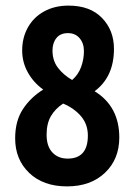

<svg xmlns="http://www.w3.org/2000/svg" viewBox="-20 -653 478 684"><path d="M219 11Q134 11 84 -37Q34 -85 34 -160Q34 -222 61.5 -264Q89 -306 134 -334Q100 -358 79.5 -394.5Q59 -431 59 -473Q59 -519 79.5 -555.5Q100 -592 137.5 -612.5Q175 -633 224 -633Q301 -633 343.5 -589Q386 -545 386 -479Q386 -379 317 -328Q405 -274 405 -163Q405 -86 354 -37.5Q303 11 219 11ZM237 -368Q259 -387 269 -414.5Q279 -442 279 -471Q279 -499 263.5 -517Q248 -535 222 -535Q195 -535 181 -517.5Q167 -500 167 -473Q167 -437 186.5 -411.5Q206 -386 237 -368ZM221 -88Q293 -88 293 -170Q293 -210 269 -238.5Q245 -267 205 -284Q177 -266 161.5 -239.5Q146 -213 146 -173Q146 -132 166.5 -110Q187 -88 221 -88Z"/></svg>

Font: Inconsolata SemiCondensed ExtraBold
Style: Regular
Weight: 800
Width: 4
Monospace: yes
Designer: Raph Levien, Cyreal, Brenton Simpson
Foundry: Raph Levien, Cyreal, Google
Version: Version 3.100; ttfautohint (v1.8.4.7-5d5b)